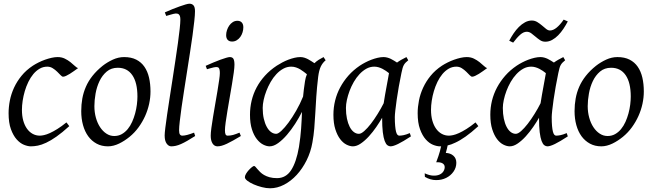

<svg xmlns="http://www.w3.org/2000/svg" viewBox="-20 -762 3486 1026"><path d="M397 -397.9Q386.7 -390.6 375.2 -382.3Q363.8 -374 353 -367.4Q342.3 -360.8 332.8 -356.4Q323.2 -352.1 316.9 -352.1Q311.5 -352.1 303.7 -360.4Q295.9 -368.7 285.4 -378.9Q274.9 -389.2 261.7 -397.5Q248.5 -405.8 232.9 -405.8Q210.4 -405.8 191.9 -395Q173.3 -384.3 158.2 -366.2Q143.1 -348.1 131.6 -324.5Q120.1 -300.8 112.5 -275.1Q105 -249.5 101.1 -223.6Q97.2 -197.8 97.2 -174.8Q97.2 -143.1 104.2 -117.7Q111.3 -92.3 124 -74.5Q136.7 -56.6 154.3 -46.9Q171.9 -37.1 192.9 -37.1Q201.7 -37.1 215.3 -40Q229 -43 246.8 -51Q264.6 -59.1 286.6 -72.8Q308.6 -86.4 335 -107.9Q338.9 -102.5 343.3 -97.2Q347.7 -91.8 350.1 -87.9Q312 -53.2 281.7 -32Q251.5 -10.7 226.8 0.7Q202.1 12.2 182.4 16.1Q162.6 20 145 20Q128.4 20 107.9 11.7Q87.4 3.4 69.1 -17.1Q50.8 -37.6 38.3 -71.8Q25.9 -106 25.9 -157.2Q25.9 -189.9 32.7 -224.9Q39.6 -259.8 54.9 -293.2Q70.3 -326.7 95 -356.9Q119.6 -387.2 155.8 -411.1Q169.4 -419.9 186 -428.2Q202.6 -436.5 220.5 -442.9Q238.3 -449.2 255.6 -453.1Q272.9 -457 288.1 -457Q309.6 -457 326.4 -448.7Q343.3 -440.4 356.4 -429.9Q369.6 -419.4 379.6 -409.9Q389.6 -400.4 397 -397.9Z M714.4 -246.1Q714.4 -320.8 687 -360.4Q659.7 -399.9 609.4 -399.9Q574.2 -399.9 550.3 -379.6Q526.4 -359.4 511.7 -328.6Q497.1 -297.9 490.7 -262Q484.4 -226.1 484.4 -194.8Q484.4 -162.1 492.4 -133.1Q500.5 -104 514.9 -82.3Q529.3 -60.5 548.6 -47.9Q567.9 -35.2 590.3 -35.2Q612.8 -35.2 630.6 -45.2Q648.4 -55.2 662.4 -72Q676.3 -88.9 686 -110.6Q695.8 -132.3 702.1 -155.8Q708.5 -179.2 711.4 -202.6Q714.4 -226.1 714.4 -246.1ZM784.2 -272.9Q784.2 -240.2 776.9 -206.8Q769.5 -173.3 755.4 -141.8Q741.2 -110.4 720.5 -81.8Q699.7 -53.2 672.4 -30.8Q659.7 -20.5 645.5 -11.2Q631.3 -2 616.7 5.1Q602.1 12.2 586.9 16.1Q571.8 20 557.1 20Q522.9 20 496.3 5.6Q469.7 -8.8 451.4 -33.9Q433.1 -59.1 423.6 -93.5Q414.1 -127.9 414.1 -168Q414.1 -203.1 419.9 -235.6Q425.8 -268.1 439 -298.3Q452.1 -328.6 474.1 -356.4Q496.1 -384.3 528.3 -410.2Q553.2 -429.7 583 -443.4Q612.8 -457 643.1 -457Q681.2 -457 708 -443.4Q734.9 -429.7 751.7 -405.3Q768.6 -380.9 776.4 -347.2Q784.2 -313.5 784.2 -272.9Z M1022.9 -35.2Q999 -20 980.7 -9.5Q962.4 1 947.5 7.6Q932.6 14.2 919.9 17.1Q907.2 20 895 20Q881.3 20 870.6 5.4Q859.9 -9.3 859.9 -38.1Q859.9 -50.3 863.5 -79.6Q867.2 -108.9 873 -149.4Q878.9 -189.9 886.5 -238.5Q894 -287.1 901.9 -337.9Q909.7 -388.7 917.2 -438.5Q924.8 -488.3 930.7 -531.2Q936.5 -574.2 940.2 -607.2Q943.8 -640.1 943.8 -657.2Q943.8 -668.5 941.7 -675Q939.5 -681.6 936 -684.8Q932.6 -688 928 -689Q923.3 -689.9 918.9 -689.9Q915 -689.9 906.5 -687.7Q897.9 -685.5 889.6 -683.1Q879.9 -680.2 868.2 -676.8L860.8 -695.8Q881.3 -705.1 902.1 -713.4Q922.9 -721.7 940.7 -728Q958.5 -734.4 972.2 -738.3Q985.8 -742.2 992.2 -742.2Q1005.9 -742.2 1013.9 -733.4Q1022 -724.6 1022 -702.1Q1022 -683.1 1018.3 -649.4Q1014.6 -615.7 1008.8 -572.5Q1002.9 -529.3 995.1 -479.7Q987.3 -430.2 979.5 -379.4Q971.7 -328.6 963.9 -279.5Q956.1 -230.5 950.2 -188.5Q944.3 -146.5 940.7 -114.5Q937 -82.5 937 -65.9Q937 -49.3 941.7 -43.2Q946.3 -37.1 954.1 -37.1Q965.3 -37.1 980.2 -41Q995.1 -44.9 1017.1 -53.2Z M1267.1 -35.2Q1244.1 -21.5 1225.8 -11.2Q1207.5 -1 1192.4 6.1Q1177.2 13.2 1165 16.6Q1152.8 20 1142.1 20Q1125.5 20 1115.7 4.6Q1106 -10.7 1106 -37.1Q1106 -51.8 1109.6 -78.9Q1113.3 -106 1118.7 -138.9Q1124 -171.9 1130.4 -207.8Q1136.7 -243.7 1142.1 -276.1Q1147.5 -308.6 1151.1 -334Q1154.8 -359.4 1154.8 -371.1Q1154.8 -382.3 1153.3 -388.9Q1151.9 -395.5 1149.4 -398.7Q1147 -401.9 1143.1 -402.8Q1139.2 -403.8 1134.8 -403.8Q1130.9 -403.8 1122.8 -402.1Q1114.7 -400.4 1106.4 -397.9Q1097.2 -395.5 1085.9 -392.1L1079.1 -410.2Q1099.6 -419.4 1119.9 -428Q1140.1 -436.5 1157.7 -442.9Q1175.3 -449.2 1188.5 -453.1Q1201.7 -457 1208 -457Q1221.7 -457 1227.3 -447.8Q1232.9 -438.5 1232.9 -416Q1232.9 -401.9 1229.2 -374.3Q1225.6 -346.7 1219.7 -312.5Q1213.9 -278.3 1207.5 -241Q1201.2 -203.6 1195.3 -169.4Q1189.5 -135.3 1185.8 -107.7Q1182.1 -80.1 1182.1 -65.9Q1182.1 -50.8 1185.3 -43.9Q1188.5 -37.1 1196.8 -37.1Q1211.9 -37.1 1225.8 -41Q1239.7 -44.9 1259.8 -53.2ZM1280.3 -616.2Q1280.3 -602.5 1276.1 -589.1Q1272 -575.7 1264.2 -564.7Q1256.3 -553.7 1245.1 -546.9Q1233.9 -540 1220.2 -540Q1205.1 -540 1196.8 -548.8Q1188.5 -557.6 1188.5 -574.2Q1188.5 -587.4 1192.9 -600.8Q1197.3 -614.3 1205.1 -625.5Q1212.9 -636.7 1223.9 -643.8Q1234.9 -650.9 1248.5 -650.9Q1263.7 -650.9 1272 -641.8Q1280.3 -632.8 1280.3 -616.2Z M1456.1 -46.9Q1466.3 -46.9 1483.9 -63.2Q1501.5 -79.6 1521.7 -106.9Q1542 -134.3 1562.7 -170.4Q1583.5 -206.5 1599.6 -246.1Q1601.6 -264.6 1603.8 -284.9Q1606 -305.2 1609.9 -328.1Q1611.3 -338.4 1614 -347.7Q1616.7 -356.9 1620.1 -365.2Q1612.8 -371.1 1604 -377.9Q1595.2 -384.8 1584.7 -391.1Q1574.2 -397.5 1562 -401.6Q1549.8 -405.8 1536.1 -405.8Q1513.7 -405.8 1493.7 -394.8Q1473.6 -383.8 1456.8 -365.7Q1439.9 -347.7 1426.5 -324.5Q1413.1 -301.3 1403.6 -276.6Q1394 -252 1388.9 -228Q1383.8 -204.1 1383.8 -185.1Q1383.8 -153.3 1389.6 -127.9Q1395.5 -102.5 1405.3 -84.5Q1415 -66.4 1428.2 -56.6Q1441.4 -46.9 1456.1 -46.9ZM1720.2 -439.9Q1703.6 -426.3 1694.1 -406.2Q1684.6 -386.2 1680.2 -351.1Q1673.3 -293 1670.2 -245.1Q1667 -197.3 1664.8 -155.5Q1662.6 -113.8 1659.4 -75.9Q1656.2 -38.1 1649.4 -0.5Q1640.6 50.3 1618.4 94.7Q1596.2 139.2 1565.7 172.4Q1535.2 205.6 1498.3 224.9Q1461.4 244.1 1423.3 244.1Q1402.8 244.1 1379.2 238Q1355.5 231.9 1335.4 223.1Q1315.4 214.4 1302 204.1Q1288.6 193.8 1288.6 185.1Q1288.6 176.8 1294.9 166.3Q1301.3 155.8 1309.6 146.7Q1317.9 137.7 1325.9 131.3Q1334 125 1337.4 125Q1341.3 125 1345.5 129.9Q1349.6 134.8 1355.7 141.8Q1361.8 148.9 1370.4 157.5Q1378.9 166 1391.1 173.1Q1403.3 180.2 1420.4 185.1Q1437.5 189.9 1460.4 189.9Q1507.8 189.9 1535.6 147.5Q1563.5 105 1577.6 23.4Q1582 -3.9 1584.7 -28.1Q1587.4 -52.2 1589.1 -75Q1590.8 -97.7 1591.8 -119.4Q1592.8 -141.1 1593.8 -164.1Q1578.1 -133.3 1557.4 -100.8Q1536.6 -68.4 1513.4 -41.5Q1490.2 -14.6 1466.3 2.7Q1442.4 20 1420.9 20Q1404.8 20 1386.5 10.7Q1368.2 1.5 1352.3 -18.8Q1336.4 -39.1 1326.2 -71Q1315.9 -103 1315.9 -148.9Q1315.9 -187.5 1324.7 -224.4Q1333.5 -261.2 1351.3 -294.7Q1369.1 -328.1 1396 -357.7Q1422.9 -387.2 1459 -411.1Q1472.7 -419.9 1488.3 -428.2Q1503.9 -436.5 1520.5 -442.9Q1537.1 -449.2 1553.5 -453.1Q1569.8 -457 1585 -457Q1595.7 -457 1606 -453.9Q1616.2 -450.7 1625.7 -445.8Q1635.3 -440.9 1643.8 -435.1Q1652.3 -429.2 1660.2 -424.3Q1671.4 -435.1 1683.8 -442.9Q1696.3 -450.7 1709 -457Z M2030.3 -210.4Q2033.7 -232.4 2037.8 -256.1Q2042 -279.8 2046.1 -301.8Q2050.3 -323.7 2053.5 -342Q2056.6 -360.4 2058.6 -371.1Q2051.3 -377 2042.5 -383.1Q2033.7 -389.2 2023.7 -394.3Q2013.7 -399.4 2002.7 -402.6Q1991.7 -405.8 1980 -405.8Q1957.5 -405.8 1937.7 -394.8Q1918 -383.8 1901.1 -365.7Q1884.3 -347.7 1870.8 -324.5Q1857.4 -301.3 1848.1 -276.6Q1838.9 -252 1833.7 -228Q1828.6 -204.1 1828.6 -185.1Q1828.6 -153.3 1834 -127.9Q1839.4 -102.5 1848.6 -84.5Q1857.9 -66.4 1870.6 -56.6Q1883.3 -46.9 1897.9 -46.9Q1909.7 -46.9 1926.5 -61.8Q1943.4 -76.7 1961.7 -100.3Q1980 -124 1998 -153.1Q2016.1 -182.1 2030.3 -210.4ZM2175.8 -33.2Q2133.3 -5.4 2107.2 7.3Q2081.1 20 2066.9 20Q2058.1 20 2050 13.9Q2042 7.8 2035.6 -9Q2029.3 -25.9 2025.6 -55.7Q2022 -85.4 2022 -132.8Q2009.3 -110.4 1991 -83.7Q1972.7 -57.1 1951.7 -33.9Q1930.7 -10.7 1908.4 4.6Q1886.2 20 1865.7 20Q1849.6 20 1831.3 10.7Q1813 1.5 1797.6 -18.8Q1782.2 -39.1 1772 -71Q1761.7 -103 1761.7 -148.9Q1761.7 -187.5 1770.8 -224.4Q1779.8 -261.2 1797.9 -294.9Q1815.9 -328.6 1842 -358.2Q1868.2 -387.7 1902.8 -411.1Q1916 -419.9 1931.9 -428.2Q1947.8 -436.5 1964.6 -442.9Q1981.4 -449.2 1998 -453.1Q2014.6 -457 2029.8 -457Q2040 -457 2049.8 -454.3Q2059.6 -451.7 2068.6 -447.3Q2077.6 -442.9 2085.9 -437.7Q2094.2 -432.6 2101.6 -427.7Q2112.8 -436 2125.5 -443.1Q2138.2 -450.2 2151.9 -457L2161.6 -439.9Q2153.3 -433.1 2147.9 -427.7Q2142.6 -422.4 2138.4 -415.3Q2134.3 -408.2 2131.3 -397.9Q2128.4 -387.7 2125 -371.1Q2117.7 -335.9 2111.1 -299.1Q2104.5 -262.2 2099.9 -229.5Q2095.2 -196.8 2092.5 -171.9Q2089.8 -147 2089.8 -136.2Q2089.8 -108.4 2091.6 -89.4Q2093.3 -70.3 2096.2 -58.8Q2099.1 -47.4 2103.5 -42.2Q2107.9 -37.1 2113.8 -37.1Q2123.5 -37.1 2137 -39.8Q2150.4 -42.5 2169.9 -50.8Z M2418.5 107.9Q2418.5 133.8 2403.3 155.3Q2388.2 176.8 2364 188.7Q2339.8 200.7 2309.8 200.4Q2279.8 200.2 2250.5 183.1L2249.5 164.1Q2274.9 175.8 2294.9 176.5Q2314.9 177.2 2328.6 171.1Q2342.3 165 2349.4 153.8Q2356.4 142.6 2356.4 130.9Q2356.4 118.2 2345.2 111.1Q2334 104 2311 105Q2317.9 86.9 2322.5 73Q2327.1 59.1 2330.6 46.9Q2334 34.7 2336.4 22.9L2337.4 20H2331.1Q2314.5 20 2293.9 11.7Q2273.4 3.4 2255.1 -17.1Q2236.8 -37.6 2224.4 -71.8Q2211.9 -106 2211.9 -157.2Q2211.9 -189.9 2218.8 -224.9Q2225.6 -259.8 2241 -293.2Q2256.3 -326.7 2281 -356.9Q2305.7 -387.2 2341.8 -411.1Q2355.5 -419.9 2372.1 -428.2Q2388.7 -436.5 2406.5 -442.9Q2424.3 -449.2 2441.7 -453.1Q2459 -457 2474.1 -457Q2495.6 -457 2512.5 -448.7Q2529.3 -440.4 2542.5 -429.9Q2555.7 -419.4 2565.7 -409.9Q2575.7 -400.4 2583 -397.9Q2572.8 -390.6 2561.3 -382.3Q2549.8 -374 2539.1 -367.4Q2528.3 -360.8 2518.8 -356.4Q2509.3 -352.1 2502.9 -352.1Q2497.6 -352.1 2489.7 -360.4Q2481.9 -368.7 2471.4 -378.9Q2460.9 -389.2 2447.8 -397.5Q2434.6 -405.8 2418.9 -405.8Q2396.5 -405.8 2377.9 -395Q2359.4 -384.3 2344.2 -366.2Q2329.1 -348.1 2317.6 -324.5Q2306.2 -300.8 2298.6 -275.1Q2291 -249.5 2287.1 -223.6Q2283.2 -197.8 2283.2 -174.8Q2283.2 -143.1 2290.3 -117.7Q2297.4 -92.3 2310.1 -74.5Q2322.8 -56.6 2340.3 -46.9Q2357.9 -37.1 2378.9 -37.1Q2387.7 -37.1 2401.4 -40Q2415 -43 2432.9 -51Q2450.7 -59.1 2472.7 -72.8Q2494.6 -86.4 2521 -107.9Q2524.9 -102.5 2529.3 -97.2Q2533.7 -91.8 2536.1 -87.9Q2498 -53.2 2467.8 -32Q2437.5 -10.7 2412.6 0.5Q2390.6 11.2 2372.1 15.1Q2370.1 24.4 2368.7 30.8Q2365.7 43 2362.3 55.2Q2387.2 56.2 2402.8 70.1Q2418.5 84 2418.5 107.9Z M2868.7 -210.4Q2872.1 -232.4 2876.2 -256.1Q2880.4 -279.8 2884.5 -301.8Q2888.7 -323.7 2891.8 -342Q2895 -360.4 2897 -371.1Q2889.6 -377 2880.9 -383.1Q2872.1 -389.2 2862.1 -394.3Q2852.1 -399.4 2841.1 -402.6Q2830.1 -405.8 2818.4 -405.8Q2795.9 -405.8 2776.1 -394.8Q2756.3 -383.8 2739.5 -365.7Q2722.7 -347.7 2709.2 -324.5Q2695.8 -301.3 2686.5 -276.6Q2677.2 -252 2672.1 -228Q2667 -204.1 2667 -185.1Q2667 -153.3 2672.4 -127.9Q2677.7 -102.5 2687 -84.5Q2696.3 -66.4 2709 -56.6Q2721.7 -46.9 2736.3 -46.9Q2748 -46.9 2764.9 -61.8Q2781.7 -76.7 2800 -100.3Q2818.4 -124 2836.4 -153.1Q2854.5 -182.1 2868.7 -210.4ZM3014.2 -33.2Q2971.7 -5.4 2945.6 7.3Q2919.4 20 2905.3 20Q2896.5 20 2888.4 13.9Q2880.4 7.8 2874 -9Q2867.7 -25.9 2864 -55.7Q2860.4 -85.4 2860.4 -132.8Q2847.7 -110.4 2829.3 -83.7Q2811 -57.1 2790 -33.9Q2769 -10.7 2746.8 4.6Q2724.6 20 2704.1 20Q2688 20 2669.7 10.7Q2651.4 1.5 2636 -18.8Q2620.6 -39.1 2610.4 -71Q2600.1 -103 2600.1 -148.9Q2600.1 -187.5 2609.1 -224.4Q2618.2 -261.2 2636.2 -294.9Q2654.3 -328.6 2680.4 -358.2Q2706.5 -387.7 2741.2 -411.1Q2754.4 -419.9 2770.3 -428.2Q2786.1 -436.5 2803 -442.9Q2819.8 -449.2 2836.4 -453.1Q2853 -457 2868.2 -457Q2878.4 -457 2888.2 -454.3Q2897.9 -451.7 2907 -447.3Q2916 -442.9 2924.3 -437.7Q2932.6 -432.6 2939.9 -427.7Q2951.2 -436 2963.9 -443.1Q2976.6 -450.2 2990.2 -457L3000 -439.9Q2991.7 -433.1 2986.3 -427.7Q2981 -422.4 2976.8 -415.3Q2972.7 -408.2 2969.7 -397.9Q2966.8 -387.7 2963.4 -371.1Q2956.1 -335.9 2949.5 -299.1Q2942.9 -262.2 2938.2 -229.5Q2933.6 -196.8 2930.9 -171.9Q2928.2 -147 2928.2 -136.2Q2928.2 -108.4 2929.9 -89.4Q2931.6 -70.3 2934.6 -58.8Q2937.5 -47.4 2941.9 -42.2Q2946.3 -37.1 2952.1 -37.1Q2961.9 -37.1 2975.3 -39.8Q2988.8 -42.5 3008.3 -50.8ZM3014.2 -647.5Q3003.9 -627.9 2991 -608.4Q2978 -588.9 2962.9 -573.5Q2947.8 -558.1 2930.4 -548.6Q2913.1 -539.1 2894 -539.1Q2878.4 -539.1 2866 -547.4Q2853.5 -555.7 2842 -565.7Q2830.6 -575.7 2819.1 -584Q2807.6 -592.3 2794.9 -592.3Q2777.8 -592.3 2760.3 -576.9Q2742.7 -561.5 2722.2 -534.2L2701.2 -544.4Q2711.4 -564 2724.4 -583.3Q2737.3 -602.5 2752.7 -617.9Q2768.1 -633.3 2785.6 -642.8Q2803.2 -652.3 2821.8 -652.3Q2837.9 -652.3 2851.3 -644Q2864.7 -635.7 2876.5 -625.7Q2888.2 -615.7 2898.4 -607.4Q2908.7 -599.1 2918.9 -599.1Q2936 -599.1 2954.8 -614.5Q2973.6 -629.9 2992.2 -657.2Z M3350.6 -246.1Q3350.6 -320.8 3323.2 -360.4Q3295.9 -399.9 3245.6 -399.9Q3210.4 -399.9 3186.5 -379.6Q3162.6 -359.4 3147.9 -328.6Q3133.3 -297.9 3127 -262Q3120.6 -226.1 3120.6 -194.8Q3120.6 -162.1 3128.7 -133.1Q3136.7 -104 3151.1 -82.3Q3165.5 -60.5 3184.8 -47.9Q3204.1 -35.2 3226.6 -35.2Q3249 -35.2 3266.8 -45.2Q3284.7 -55.2 3298.6 -72Q3312.5 -88.9 3322.3 -110.6Q3332 -132.3 3338.4 -155.8Q3344.7 -179.2 3347.7 -202.6Q3350.6 -226.1 3350.6 -246.1ZM3420.4 -272.9Q3420.4 -240.2 3413.1 -206.8Q3405.8 -173.3 3391.6 -141.8Q3377.4 -110.4 3356.7 -81.8Q3335.9 -53.2 3308.6 -30.8Q3295.9 -20.5 3281.7 -11.2Q3267.6 -2 3252.9 5.1Q3238.3 12.2 3223.1 16.1Q3208 20 3193.4 20Q3159.2 20 3132.6 5.6Q3106 -8.8 3087.6 -33.9Q3069.3 -59.1 3059.8 -93.5Q3050.3 -127.9 3050.3 -168Q3050.3 -203.1 3056.2 -235.6Q3062 -268.1 3075.2 -298.3Q3088.4 -328.6 3110.4 -356.4Q3132.3 -384.3 3164.6 -410.2Q3189.5 -429.7 3219.2 -443.4Q3249 -457 3279.3 -457Q3317.4 -457 3344.2 -443.4Q3371.1 -429.7 3387.9 -405.3Q3404.8 -380.9 3412.6 -347.2Q3420.4 -313.5 3420.4 -272.9Z"/></svg>

Font: Gentium Plus
Style: Italic
Weight: 400
Italic angle: -8°
Designer: J. Victor Gaultney, Annie Olsen, Iska Routamaa
Foundry: SIL International
Version: Version 1.510